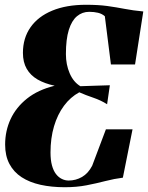

<svg xmlns="http://www.w3.org/2000/svg" viewBox="-20 -773 620 804"><path d="M251.5 11Q195.5 11 149.5 0.8Q103.5 -9.5 70.5 -31Q37.5 -52.5 19.5 -86.5Q1.5 -120.5 1.5 -167.5Q1.5 -225 24.5 -274.5Q47.5 -324 93.5 -360.5Q139.5 -397 209 -414Q167 -423 137.2 -440.2Q107.5 -457.5 91.8 -485Q76 -512.5 76 -551.5Q76 -613.5 107.8 -658.8Q139.5 -704 198.8 -728.5Q258 -753 340 -753Q392 -753 429.8 -747.8Q467.5 -742.5 502.2 -735.8Q537 -729 580 -725L545.5 -503H444.5L419 -705Q407 -715.5 390.5 -719.5Q374 -723.5 353.5 -723.5Q324.5 -723.5 302.5 -705.2Q280.5 -687 268.2 -648Q256 -609 256 -546.5Q256 -502.5 271.8 -466Q287.5 -429.5 316.5 -412Q343.5 -412.5 375.8 -414Q408 -415.5 440 -416L428.5 -336.5Q402.5 -353 370.8 -363.8Q339 -374.5 312 -386.5Q275 -366.5 248 -330.2Q221 -294 206.2 -244.2Q191.5 -194.5 191.5 -134.5Q191.5 -103 197.5 -80.8Q203.5 -58.5 214.2 -44.5Q225 -30.5 238.8 -23.8Q252.5 -17 267.5 -17Q297.5 -17 323.5 -32Q349.5 -47 366 -79L423.5 -231.5H535L494.5 -29Q458.5 -24.5 421 -14.8Q383.5 -5 342 3Q300.5 11 251.5 11Z"/></svg>

Font: Merriweather 144pt Black
Style: Italic
Weight: 900
Italic angle: -7.8°
Version: Version 2.101